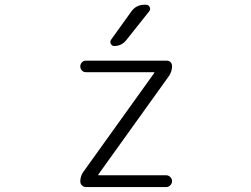

<svg xmlns="http://www.w3.org/2000/svg" viewBox="-20 -796 1040 795"><path d="M584 -776.4Q594.7 -776.4 599.6 -767.1Q604.5 -757.8 597.7 -749L502.9 -629.9Q483.4 -605.5 453.1 -605.5Q443.4 -605.5 439 -614.3Q434.6 -623 439.5 -630.9L523.4 -748Q543.9 -776.4 578.1 -776.4ZM335.9 -544.9H669.9Q679.7 -544.9 686 -538.6Q692.4 -532.2 692.4 -522.5Q692.4 -500 679.7 -481.4L387.7 -74.2Q384.8 -70.3 388.7 -70.3H668Q677.7 -70.3 685.1 -63Q692.4 -55.7 692.4 -45.9Q692.4 -36.1 685.1 -28.8Q677.7 -21.5 668 -21.5H335.9Q326.2 -21.5 319.3 -28.3Q312.5 -35.2 312.5 -44.9Q312.5 -67.4 326.2 -85.9L618.2 -493.2Q621.1 -497.1 617.2 -497.1H335.9Q326.2 -497.1 319.3 -503.9Q312.5 -510.7 312.5 -521Q312.5 -531.2 319.3 -538.1Q326.2 -544.9 335.9 -544.9Z"/></svg>

Font: Gen Jyuu Gothic L Monospace Light
Style: Regular
Weight: 300
Designer: [Source Han Sans]
Ryoko NISHIZUKA  (kana & ideographs); Paul D. Hunt (Latin, Greek & Cyrillic); Wenlong ZHANG  (bopomofo
Version: Version 1.002.20150607